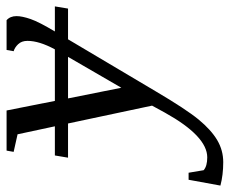

<svg xmlns="http://www.w3.org/2000/svg" viewBox="-162 -420 715 598"><g transform="rotate(-90 196.0 -121.5)"><path d="M3.4 -267.6 10.3 -308.6H101.1L76.2 -424.8L21.5 -437L25.4 -459H150.4L180.2 -308.6H340.8Q367.2 -357.4 367.2 -394Q367.2 -412.1 356.9 -422.9Q346.7 -433.6 335 -437L338.9 -459H431.6Q444.3 -447.8 444.3 -428.2Q444.3 -410.6 435.1 -384Q425.8 -357.4 396.5 -308.6H474.6L467.8 -267.6H372.1L210.4 4.9Q154.3 100.1 122.1 139.2Q89.8 178.2 58.1 197Q26.4 215.8 -10.7 215.8Q-50.3 215.8 -83.5 207L-65.4 107.9H-43.5L-35.6 154.8Q-22.9 166 4.4 166Q70.3 166 143.6 34.2L165.5 -5.9L109.9 -267.6ZM221.2 -101.6 317.4 -267.6H188Z"/></g></svg>

Font: Liberation Serif
Style: Italic
Weight: 400
Italic angle: -16.333°
Designer: Steve Matteson
Foundry: Ascender Corporation
Version: Version 2.1.5